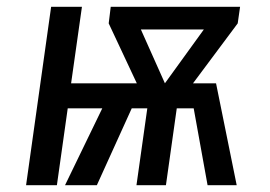

<svg xmlns="http://www.w3.org/2000/svg" viewBox="-20 -547 796 567"><path d="M682 -478 550 -301H618L679 0H593L552 -227H502L470 0H383L415 -227H369L266 0H172L282 -227H180L148 0H57L131 -527H222L190 -301H384L301 -478L307 -527H689ZM467 -301 582 -460H396Z"/></svg>

Font: Fira Sans
Style: Italic
Weight: 400
Italic angle: -8°
Designer: bBox Type GmbH & Carrois Corporate GbR & Edenspiekermann AG
Foundry: bBox Type GmbH & Carrois Corporate GbR & Edenspiekermann AG
Version: Version 4.301